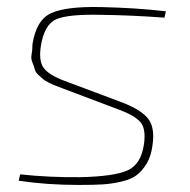

<svg xmlns="http://www.w3.org/2000/svg" viewBox="-20 -512 538 544"><path d="M318 -201 159 -261Q146 -266 138 -269Q130 -272 119 -277.5Q108 -283 102.5 -287.5Q97 -292 88.5 -300Q80 -308 78.5 -315.5Q77 -323 72 -334.5Q67 -346 69.5 -358Q72 -370 72 -387Q83 -456 125.5 -475Q168 -494 264 -492Q364 -490 450 -480L446 -462Q351 -469 265 -470Q173 -472 139.5 -457.5Q106 -443 96 -383Q89 -340 103.5 -320Q118 -300 160 -284L320 -224Q375 -204 397.5 -178.5Q420 -153 412 -100Q408 -69 395.5 -48.5Q383 -28 367.5 -16Q352 -4 324 2.5Q296 9 270.5 10.5Q245 12 203 12Q112 12 33 0L37 -18Q120 -9 207 -10Q304 -12 342 -29.5Q380 -47 388 -104Q394 -148 377.5 -166.5Q361 -185 318 -201Z"/></svg>

Font: Exo 2.0 Thin
Style: Italic
Weight: 250
Italic angle: -8°
Designer: Natanael Gama
Version: Version 1.001;PS 001.001;hotconv 1.0.70;makeotf.lib2.5.58329